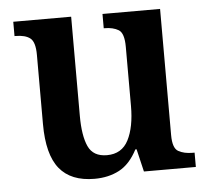

<svg xmlns="http://www.w3.org/2000/svg" viewBox="-44 -583 700 641"><g transform="rotate(-5 305.5 -263.0)"><path d="M248 10Q169 10 130.5 -37.5Q92 -85 92 -187V-419Q92 -462 75.5 -475Q59 -488 26 -488H23V-536H217V-204Q217 -137 233.5 -101Q250 -65 296 -65Q346 -65 368 -108Q390 -151 390 -222V-420Q390 -466 371.5 -477Q353 -488 325 -488H322V-536H515V-113Q515 -69 534 -58.5Q553 -48 581 -48H588V0H414L396 -76H392Q367 -28 331 -9Q295 10 248 10Z"/></g></svg>

Font: Noto Serif Ethiopic SemiCondensed SemiBold
Style: Regular
Weight: 600
Width: 4
Designer: Monotype Design Team
Foundry: Monotype Imaging Inc.
Version: Version 2.102; ttfautohint (v1.8.4.7-5d5b)